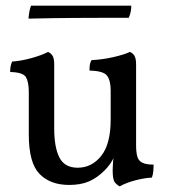

<svg xmlns="http://www.w3.org/2000/svg" viewBox="-20 -651 604 680"><path d="M225 4Q158 4 120 -35Q82 -74 82 -174V-325Q82 -360 72 -377.5Q62 -395 16 -396Q16 -407 17.5 -415.5Q19 -424 23 -433Q54 -435 90.5 -445Q127 -455 150 -467Q159 -464 165.5 -454.5Q172 -445 172 -423V-196Q172 -129 190.5 -93Q209 -57 255 -57Q305 -57 338.5 -99Q372 -141 372 -228V-330Q372 -365 359.5 -382.5Q347 -400 297 -401Q297 -412 298 -420.5Q299 -429 304 -438Q343 -440 380.5 -448.5Q418 -457 440 -467Q449 -464 455.5 -454.5Q462 -445 462 -423V-133L384 -96Q379 -83 370 -70.5Q361 -58 350 -47Q324 -21 295 -8.5Q266 4 225 4ZM404 9Q394 4 386.5 -5.5Q379 -15 379 -49Q379 -60 380.5 -80Q382 -100 389 -136H462Q462 -113 466 -97.5Q470 -82 483.5 -75Q497 -68 524 -68Q524 -58 523 -45.5Q522 -33 518 -22Q493 -21 460 -12.5Q427 -4 404 9ZM81 -585Q81 -591 83.5 -606.5Q86 -622 90 -631H445Q445 -621 443 -610Q441 -599 436 -588Q420 -588 368 -588Q316 -588 241.5 -587.5Q167 -587 81 -585Z"/></svg>

Font: Vollkorn
Style: Regular
Weight: 400
Designer: Friedrich Althausen
Foundry: Friedrich Althausen
Version: Version 5.001